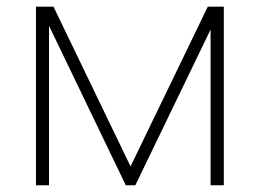

<svg xmlns="http://www.w3.org/2000/svg" viewBox="-20 -548 765 568"><path d="M366.2 -55.7 594.7 -528.3H635.7L380.4 0H352.1L97.7 -528.3H138.2ZM125 -528.3V0H86.4V-528.3ZM603 0V-528.3H642.1V0Z"/></svg>

Font: Roboto ExtraLight
Style: Regular
Weight: 250
Designer: Christian Robertson
Foundry: Google
Version: Version 3.009; 2024